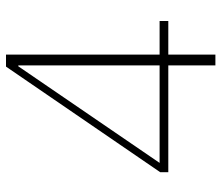

<svg xmlns="http://www.w3.org/2000/svg" viewBox="-69 -669 738 640"><g transform="rotate(-90 300.0 -349.0)"><path d="M402 -157H46V-184L398 -698H438V-186H550V-157H438V0H402ZM77 -186H402V-657H399Z"/></g></svg>

Font: IBM Plex Serif ExtLt
Style: Regular
Weight: 200
Designer: Mike Abbink, Paul van der Laan, Pieter van Rosmalen
Foundry: Bold Monday
Version: Version 3.001